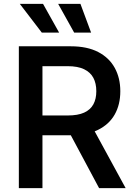

<svg xmlns="http://www.w3.org/2000/svg" viewBox="-20 -965 690 985"><path d="M76.7 0V-727.5H343.3Q427.2 -727.5 483.6 -698.2Q540 -668.9 568.6 -616.9Q597.2 -564.9 597.2 -497.1Q597.2 -428.2 568.4 -377.4Q539.6 -326.7 482.9 -298.8Q426.3 -271 341.8 -271H147V-372.6H327.6Q379.4 -372.6 411.6 -387.2Q443.8 -401.9 459 -429.7Q474.1 -457.5 474.1 -497.1Q474.1 -537.1 459 -565.7Q443.8 -594.2 411.4 -609.9Q378.9 -625.5 327.1 -625.5H197.8V0ZM488.3 0 312 -329.6H444.8L624.5 0ZM360.4 -797.9 278.3 -945.3H392.6L447.3 -797.9ZM194.3 -797.9 81.5 -945.3H200.7L283.2 -797.9Z"/></svg>

Font: Inter Cardless
Style: Medium
Weight: 500
Designer: Rasmus Andersson
Foundry: rsms
Version: Version 4.001;git-9221beed3